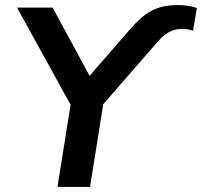

<svg xmlns="http://www.w3.org/2000/svg" viewBox="-20 -735 794 755"><path d="M206 0 264 -363 278 -286 47 -705H187L343 -417H315L496 -625Q526 -659 553 -678.5Q580 -698 610.5 -706.5Q641 -715 679 -715Q693 -715 707 -713.5Q721 -712 733.5 -709.5Q746 -707 754 -703L739 -614Q729 -618 718 -619.5Q707 -621 691 -621Q667 -621 645 -609Q623 -597 600 -571L352 -286L392 -363L334 0Z"/></svg>

Font: Nunito Sans 12pt
Style: Bold Italic
Weight: 700
Italic angle: -9°
Designer: Vernon Adams
Foundry: Vernon Adams
Version: Version 3.101;gftools[0.9.27]